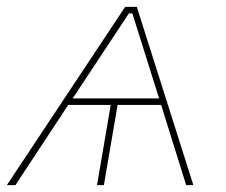

<svg xmlns="http://www.w3.org/2000/svg" viewBox="-36 -540 660 560"><path d="M363 -520H329L-16 0H9L163 -234H287L247 0H267L307 -234H434L507 0H528ZM176 -253 340 -501H350L428 -253Z"/></svg>

Font: Fixel Display 20240404 Thin
Style: Italic
Weight: 100
Italic angle: -10°
Designer: AlfaBravo + MacPaw
Foundry: Kyrylo Tkachov, Marchela Mozhyna, Serhii Makarenko, Maria Weinstein, Zakhar Kryvoshyya
Version: Version 1.211;Glyphs 3.2 (3225)